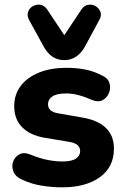

<svg xmlns="http://www.w3.org/2000/svg" viewBox="-20 -793 534 824"><path d="M247 11Q202 11 157 3.5Q112 -4 75 -22Q47 -34 38 -55.5Q29 -77 36 -98Q43 -119 62 -130Q81 -141 107 -131Q148 -114 182.5 -107Q217 -100 248 -100Q288 -100 306 -112.5Q324 -125 324 -144Q324 -161 312.5 -170.5Q301 -180 278 -184L170 -202Q108 -213 74.5 -247.5Q41 -282 41 -337Q41 -388 69.5 -425Q98 -462 148.5 -482Q199 -502 264 -502Q309 -502 346.5 -494.5Q384 -487 418 -469Q443 -458 449.5 -437Q456 -416 448 -395Q440 -374 421 -363.5Q402 -353 375 -364Q312 -392 266 -392Q223 -392 204.5 -379Q186 -366 186 -346Q186 -314 228 -307L336 -288Q400 -277 434.5 -244Q469 -211 469 -155Q469 -76 408.5 -32.5Q348 11 247 11ZM256 -535Q226 -535 204 -550.5Q182 -566 167 -594L105 -707Q95 -726 100.5 -742Q106 -758 121 -766.5Q136 -775 153 -772.5Q170 -770 182 -753L256 -642L330 -753Q342 -770 359 -772.5Q376 -775 390.5 -766.5Q405 -758 411 -742Q417 -726 406 -707L345 -594Q330 -566 307.5 -550.5Q285 -535 256 -535Z"/></svg>

Font: Chiron GoRound TC EB
Style: Regular
Weight: 700
Designer: Ryoko NISHIZUKA 西塚涼子 (kana, bopomofo & ideographs); Paul D. Hunt (Latin, Greek & Cyrillic); Sandoll Communications 산돌커뮤니
Foundry: Adobe
Version: Version 1.000;hotconv 1.1.1;makeotfexe 2.6.0